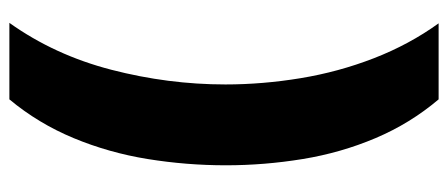

<svg xmlns="http://www.w3.org/2000/svg" viewBox="-286 -488 932 399"><g transform="rotate(-90 179.5 -288.0)"><path d="M36 -284Q36 -366 49 -446.5Q62 -527 92.5 -600.5Q123 -674 173 -734H332Q265 -640 234.5 -522Q204 -404 204 -285Q204 -208 217 -129Q230 -50 258.5 23.5Q287 97 331 158H173Q123 99 92.5 27Q62 -45 49 -124.5Q36 -204 36 -284Z"/></g></svg>

Font: Noto Sans Meetei Mayek Black
Style: Regular
Weight: 900
Designer: Monotype Design Team and Neelakash Kshetrimayum
Foundry: Monotype Imaging Inc.
Version: Version 2.002; ttfautohint (v1.8.4.7-5d5b)